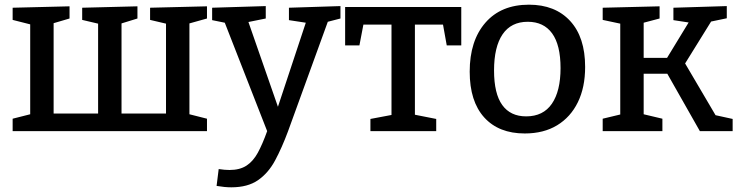

<svg xmlns="http://www.w3.org/2000/svg" viewBox="-20 -560 3155 820"><path d="M34 0V-53L109 -72V-456L34 -475V-527L277 -533V-481L209 -461V-75H399V-459L331 -475V-527L567 -533V-481L499 -460V-75H689V-459L621 -475V-527L864 -533V-481L789 -460V-72L864 -53V0Z M905 234 914 162Q927 164 938.5 165Q950 166 960 166Q1004 166 1032.5 147.5Q1061 129 1081 92.5Q1101 56 1121 0L940 -463L886 -474V-527L1115 -534V-481L1041 -466L1167 -104L1286 -463L1214 -474V-527L1434 -534V-481L1380 -467L1210 1Q1184 71 1155 125Q1126 179 1082 209.5Q1038 240 968 240Q940 240 905 234Z M1562 0V-52L1652 -69V-455H1532L1515 -366H1454V-530H1950V-366H1888L1872 -455H1752V-70L1843 -52V0Z M2239 -540Q2351 -540 2415 -470.5Q2479 -401 2479 -274Q2479 -187 2448 -123.5Q2417 -60 2359.5 -25Q2302 10 2221 10Q2110 10 2048 -58.5Q1986 -127 1986 -254Q1986 -386 2053 -463Q2120 -540 2239 -540ZM2234 -467Q2163 -467 2126.5 -413.5Q2090 -360 2090 -259Q2090 -160 2125 -111.5Q2160 -63 2227 -63Q2300 -63 2337 -117Q2374 -171 2374 -269Q2374 -368 2338 -417.5Q2302 -467 2234 -467Z M2554 0V-53L2629 -71V-459L2554 -475V-527L2797 -533V-481L2729 -463V-313H2829L2921 -464L2856 -474V-527L3084 -534V-482L3017 -468L2906 -289L3036 -68L3109 -52V0H2969L2830 -245H2729V-72L2809 -53V0Z"/></svg>

Font: Bitter Medium
Style: Regular
Weight: 500
Designer: Sol Matas, and Bitter project Authors
Foundry: Sol Matas
Version: Version 2.001